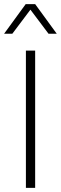

<svg xmlns="http://www.w3.org/2000/svg" viewBox="-33 -914 296 934"><path d="M93 0V-668H138V0ZM-13 -750 92 -894H138L243 -750H203L115 -867L27 -750Z"/></svg>

Font: Gantari ExtraLight
Style: Regular
Weight: 250
Designer: Anugrah Pasau
Foundry: Lafontype
Version: Version 1.000